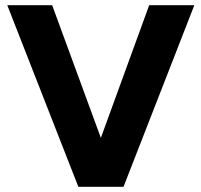

<svg xmlns="http://www.w3.org/2000/svg" viewBox="-20 -720 776 740"><path d="M300 0 555 -700H729L456 0ZM282 0 8 -700H181L438 0Z"/></svg>

Font: Figtree Light ExtraBold
Style: Regular
Weight: 800
Version: Version 2.001;gftools[0.9.30]